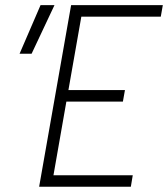

<svg xmlns="http://www.w3.org/2000/svg" viewBox="-20 -713 642 733"><path d="M129.4 0 243.7 -649.4 251.5 -693.4H601.6L593.8 -649.4H290.5L241.2 -369.1H457L449.2 -325.2H233.4L184.1 -43.9H486.8L479.5 0ZM54.7 -507.8 134.8 -693.4H188L100.6 -507.8Z"/></svg>

Font: CaskaydiaCove NF ExtraLight
Style: Italic
Weight: 200
Italic angle: -10°
Designer: Aaron Bell
Foundry: Saja Typeworks
Version: Version 2111.001; VTT 6.35;Nerd Fonts 3.2.1